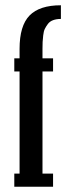

<svg xmlns="http://www.w3.org/2000/svg" viewBox="-20 -708 253 728"><path d="M210.9 -688V-636.2Q194.3 -636.2 181.6 -631.6Q168.9 -627 161.6 -617.2Q154.3 -607.4 149.9 -598.4Q145.5 -589.4 143.8 -573.5Q142.1 -557.6 141.6 -548.6Q141.1 -539.6 141.1 -522.9V-486.8H181.2V-437H141.1V-49.8H181.2V0H34.2V-49.8H54.2V-437H34.2V-486.8H54.2V-522.9Q54.2 -610.4 92 -649.2Q129.9 -688 210.9 -688Z"/></svg>

Font: Margherita Semibold
Style: Regular
Weight: 600
Designer: James Puckett
Foundry: Dunwich Type Founders
Version: Version 1.008;hotconv 1.0.109;makeotfexe 2.5.65596